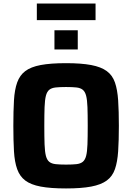

<svg xmlns="http://www.w3.org/2000/svg" viewBox="-20 -1051 743 1079"><path d="M351 8Q264 8 208.5 -2.5Q153 -13 122 -36.5Q91 -60 76.5 -100.5Q62 -141 58.5 -201Q55 -261 55 -344Q55 -427 58.5 -487Q62 -547 76.5 -587.5Q91 -628 122 -651.5Q153 -675 208.5 -685.5Q264 -696 351 -696Q437 -696 492.5 -685.5Q548 -675 580 -651.5Q612 -628 626 -587.5Q640 -547 644 -487Q648 -427 648 -344Q648 -261 644 -201Q640 -141 626 -100.5Q612 -60 580 -36.5Q548 -13 492.5 -2.5Q437 8 351 8ZM351 -126Q387 -126 409.5 -128.5Q432 -131 445 -141.5Q458 -152 464 -175Q470 -198 471.5 -239Q473 -280 473 -344Q473 -408 471.5 -449Q470 -490 464 -513Q458 -536 445 -546.5Q432 -557 409.5 -559.5Q387 -562 351 -562Q316 -562 293 -559.5Q270 -557 257 -546.5Q244 -536 238 -513Q232 -490 230.5 -449Q229 -408 229 -344Q229 -280 230.5 -239Q232 -198 238 -175Q244 -152 257 -141.5Q270 -131 293 -128.5Q316 -126 351 -126ZM286 -773V-881H417V-773ZM187 -938V-1031H517V-938Z"/></svg>

Font: Saira Thin
Style: Bold
Weight: 700
Version: Version 1.101